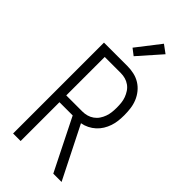

<svg xmlns="http://www.w3.org/2000/svg" viewBox="-299 -1036 1098 1098"><g transform="rotate(45 250.0 -486.5)"><path d="M458 0H391L234 -314H127V0H66V-735H257Q283 -735 309.5 -729Q336 -723 358.5 -709Q381 -695 398 -674Q415 -653 425 -628.5Q435 -604 438.5 -577.5Q442 -551 442 -524Q442 -501 439.5 -478Q437 -455 429.5 -433Q422 -411 410 -391.5Q398 -372 381 -356.5Q364 -341 343 -330.5Q322 -320 299 -316ZM127 -369H257Q276 -369 294 -374Q312 -379 327.5 -390Q343 -401 353.5 -416.5Q364 -432 370.5 -450Q377 -468 379 -487Q381 -506 381 -524Q381 -543 379 -562Q377 -581 370.5 -598.5Q364 -616 353.5 -632Q343 -648 327.5 -659Q312 -670 294 -675Q276 -680 257 -680H127ZM241 -800 202 -830 313 -973 362 -937Z"/></g></svg>

Font: Iosevka Fixed SS04 Light
Style: Regular
Weight: 300
Monospace: yes
Designer: Belleve Invis
Foundry: Belleve Invis
Version: Version 32.5.0